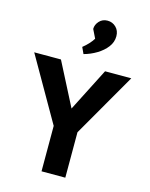

<svg xmlns="http://www.w3.org/2000/svg" viewBox="-138 -1045 883 1131"><g transform="rotate(15 303.5 -479.0)"><path d="M228 0V-277L5 -666H168L303 -403L437 -666H597L373 -277V0ZM288 -731 270 -770Q309 -801 331 -836L305 -889Q305 -915 324.5 -936.5Q344 -958 375 -958Q405 -958 426.5 -937Q448 -916 448 -882Q448 -846 425 -816Q402 -786 365.5 -764Q329 -742 288 -731Z"/></g></svg>

Font: Secular One
Style: Regular
Weight: 400
Designer: Michal Sahar
Foundry: Hagilda
Version: Version 1.002; ttfautohint (v1.8.4.7-5d5b);gftools[0.9.29]